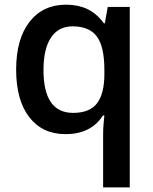

<svg xmlns="http://www.w3.org/2000/svg" viewBox="-20 -570 663 830"><path d="M295.9 -82Q368.2 -82 399.7 -123.8Q431.2 -165.5 431.2 -250V-268.1Q431.2 -368.2 398.7 -412.1Q366.2 -456.1 293.9 -456.1Q232.4 -456.1 200.2 -407.2Q168 -358.4 168 -267.1Q168 -82 295.9 -82ZM263.2 9.8Q163.1 9.8 106.4 -63.7Q49.8 -137.2 49.8 -269Q49.8 -400.9 107.4 -475.3Q165 -549.8 266.1 -549.8Q316.9 -549.8 357.2 -531Q397.5 -512.2 429.2 -469.2H433.1L445.8 -540H541V240.2H425.8V11.2Q425.8 -10.3 427.7 -34.2Q429.7 -58.1 431.2 -70.8H424.8Q374 9.8 263.2 9.8Z"/></svg>

Font: JBL Sans
Style: Semibold
Weight: 600
Version: Version 1.10